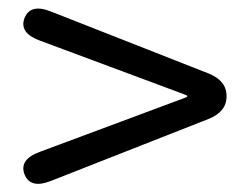

<svg xmlns="http://www.w3.org/2000/svg" viewBox="-20 -599 595 455"><path d="M100 -170Q52 -151 38 -186Q25 -221 74 -239L415 -366Q424 -369 424 -371Q424 -373 415 -376L74 -503Q25 -521 38 -556Q52 -591 100 -572L474 -425Q517 -408 517 -371Q517 -334 474 -317Z"/></svg>

Font: Resource Han Rounded KR
Style: Regular
Weight: 400
Designer: Cyano Hao (round all glyphs); Ryoko NISHIZUKA 西塚涼子 (kana, bopomofo & ideographs); Paul D. Hunt (Latin, Greek & Cyrillic)
Foundry: Cyano Hao
Version: 0.990